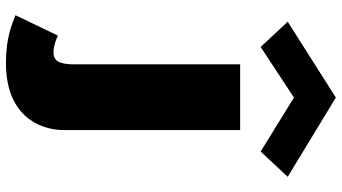

<svg xmlns="http://www.w3.org/2000/svg" viewBox="-272 -603 1150 646"><g transform="rotate(90 303.0 -280.0)"><path d="M53 -673 138 -582 308.3 -694 489.8 -582 574.8 -673 308.3 -835ZM196.5 -513V45C196.5 93 186.4 115 156.2 115C128.7 115 99.9 100 99.9 100L31.2 243C62.4 254 102.4 275 192.2 275C362.7 275 417.7 170 417.7 79V-513Z"/></g></svg>

Font: Blink
Style: Wide
Weight: 400
Designer: Mew Too
Foundry: Cannot Into Space Fonts
Version: Version 001.000